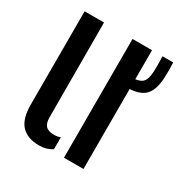

<svg xmlns="http://www.w3.org/2000/svg" viewBox="-145 -716 807 840"><g transform="rotate(30 259.0 -296.0)"><path d="M44.5 -129.5V-600H142.5L143.5 -121.5Q143.5 -92 156.2 -78.5Q169 -65 198.5 -65Q216.5 -65 230 -71V-10.5Q202.5 8 164.5 8Q106.5 8 75.5 -24.2Q44.5 -56.5 44.5 -129.5ZM286.5 0V-600H385V0ZM369 -403.5Q352.5 -403.5 340 -405.5V-453Q355.5 -451.5 369 -452Q407 -453.5 421.5 -468.2Q436 -483 438 -519Q439 -536.5 438.8 -561Q438.5 -585.5 438 -600H492Q493 -584 493 -559.8Q493 -535.5 492 -519.5Q488.5 -457 460.2 -430.2Q432 -403.5 369 -403.5Z"/></g></svg>

Font: Big Shoulders Stencil Text SemiBold
Style: Regular
Weight: 600
Designer: Patric King
Foundry: XO Type Co
Version: Version 1.000